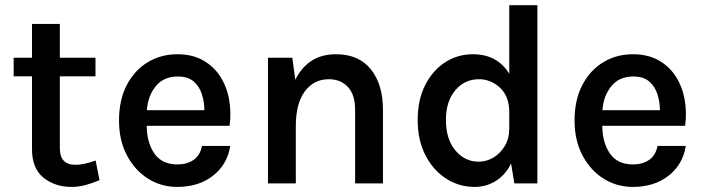

<svg xmlns="http://www.w3.org/2000/svg" viewBox="-20 -705 2706 738"><path d="M254.5 13.5Q191.5 13.5 147.2 -22Q103 -57.5 103 -131.5V-411.5H32.5V-483H103V-613H210V-483H347V-411.5H210V-135Q210 -71.5 270 -71.5Q302.5 -71.5 347.5 -88L362.5 -12.5Q335.5 -1 309.2 6.2Q283 13.5 254.5 13.5Z M661.5 13.5Q599.5 13.5 548.8 -18.5Q498 -50.5 467.8 -108Q437.5 -165.5 437.5 -241.5Q437.5 -321.5 467.5 -378.5Q497.5 -435.5 548.2 -466Q599 -496.5 661.5 -496.5Q718.5 -496.5 759.8 -473.5Q801 -450.5 826.2 -411.5Q851.5 -372.5 860.5 -323.2Q869.5 -274 862.5 -221.5H544Q544.5 -156.5 573.5 -114.8Q602.5 -73 661.5 -73Q699.5 -73 724.5 -90.8Q749.5 -108.5 756.5 -144H865Q854 -73 799 -29.8Q744 13.5 661.5 13.5ZM663.5 -411Q609 -411 578.8 -373.8Q548.5 -336.5 544.5 -281.5H765.5Q765.5 -312.5 756.2 -342.2Q747 -372 724.8 -391.5Q702.5 -411 663.5 -411Z M1010 0V-483H1103.5L1115 -398.5Q1164 -496.5 1271 -496.5Q1359.5 -496.5 1405.8 -438.2Q1452 -380 1452 -283V0H1345V-283Q1345 -341 1317.2 -370.8Q1289.5 -400.5 1243.5 -400.5Q1187 -400.5 1152 -354.2Q1117 -308 1117 -219.5V0Z M1804.5 13.5Q1744.5 13.5 1694.8 -18.5Q1645 -50.5 1615.2 -108.2Q1585.5 -166 1585.5 -244Q1585.5 -321 1614.2 -377.8Q1643 -434.5 1691 -465.5Q1739 -496.5 1797.5 -496.5Q1891.5 -496.5 1937.5 -421.5V-685H2045.5V0H1957L1944.5 -76.5Q1922 -31.5 1885 -9Q1848 13.5 1804.5 13.5ZM1694 -244Q1694 -170.5 1730.2 -127Q1766.5 -83.5 1820 -83.5Q1849.5 -83.5 1876.2 -99.2Q1903 -115 1920.2 -143.8Q1937.5 -172.5 1937.5 -212V-273.5Q1937.5 -334.5 1902.2 -367.5Q1867 -400.5 1821 -400.5Q1766 -400.5 1730 -358Q1694 -315.5 1694 -244Z M2412.5 13.5Q2350.5 13.5 2299.8 -18.5Q2249 -50.5 2218.8 -108Q2188.5 -165.5 2188.5 -241.5Q2188.5 -321.5 2218.5 -378.5Q2248.5 -435.5 2299.2 -466Q2350 -496.5 2412.5 -496.5Q2469.5 -496.5 2510.8 -473.5Q2552 -450.5 2577.2 -411.5Q2602.5 -372.5 2611.5 -323.2Q2620.5 -274 2613.5 -221.5H2295Q2295.5 -156.5 2324.5 -114.8Q2353.5 -73 2412.5 -73Q2450.5 -73 2475.5 -90.8Q2500.5 -108.5 2507.5 -144H2616Q2605 -73 2550 -29.8Q2495 13.5 2412.5 13.5ZM2414.5 -411Q2360 -411 2329.8 -373.8Q2299.5 -336.5 2295.5 -281.5H2516.5Q2516.5 -312.5 2507.2 -342.2Q2498 -372 2475.8 -391.5Q2453.5 -411 2414.5 -411Z"/></svg>

Font: Karla SemiBold
Style: Regular
Weight: 600
Designer: Jonathan Pinhorn
Version: Version 2.004; ttfautohint (v1.8.4.7-5d5b);gftools[0.9.33]